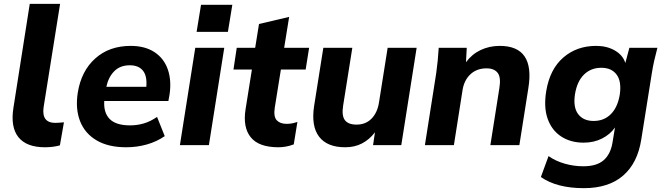

<svg xmlns="http://www.w3.org/2000/svg" viewBox="-20 -756 3457 1000"><path d="M214 11Q118 11 76 -41.5Q34 -94 50 -195L135 -736H293L207 -197Q196 -116 268 -116Q278 -116 289.5 -117Q301 -118 313 -119L292 1Q257 11 214 11Z M637 11Q544 11 483 -25Q422 -61 397 -125Q372 -189 385 -273Q403 -386 476 -451.5Q549 -517 661 -517Q735 -517 784.5 -484.5Q834 -452 854 -394.5Q874 -337 863 -263L857 -230H523Q519 -169 551.5 -136Q584 -103 658 -103Q694 -103 728.5 -113Q763 -123 798 -147L838 -47Q796 -18 744.5 -3.5Q693 11 637 11ZM656 -416Q605 -416 574.5 -384.5Q544 -353 534 -304H742Q747 -360 724.5 -388Q702 -416 656 -416Z M1004 -590 1027 -731H1190L1167 -590ZM917 0 997 -507H1148L1068 0Z M1430 11Q1328 11 1286 -41Q1244 -93 1259 -187L1292 -394H1196L1213 -507H1309L1329 -631L1486 -668L1460 -507H1590L1572 -394H1443L1411 -195Q1404 -148 1421.5 -129.5Q1439 -111 1472 -111Q1489 -111 1501.5 -113.5Q1514 -116 1529 -121L1510 -4Q1489 4 1469 7.5Q1449 11 1430 11Z M1778 11Q1684 11 1642 -44Q1600 -99 1616 -204L1664 -507H1815L1767 -205Q1759 -153 1776.5 -130Q1794 -107 1837 -107Q1885 -107 1915.5 -138.5Q1946 -170 1954 -223L1999 -507H2150L2070 0H1923L1933 -67Q1904 -29 1865.5 -9Q1827 11 1778 11Z M2193 0 2252 -375Q2261 -439 2265 -507H2411L2407 -432Q2438 -474 2483.5 -495.5Q2529 -517 2583 -517Q2767 -517 2732 -298L2685 0H2534L2581 -298Q2590 -353 2572 -376.5Q2554 -400 2514 -400Q2463 -400 2430 -369Q2397 -338 2389 -286L2344 0Z M3021 224Q2880 224 2797 166L2837 57Q2874 83 2921.5 96.5Q2969 110 3018 110Q3088 110 3124 78.5Q3160 47 3170 -13L3183 -92Q3158 -56 3115.5 -34.5Q3073 -13 3020 -13Q2952 -13 2903 -45Q2854 -77 2832.5 -137Q2811 -197 2825 -282Q2844 -396 2914 -456.5Q2984 -517 3085 -517Q3141 -517 3182.5 -493Q3224 -469 3237 -428L3258 -507H3404Q3395 -474 3387.5 -440.5Q3380 -407 3375 -375L3320 -30Q3301 93 3225.5 158.5Q3150 224 3021 224ZM3072 -126Q3126 -126 3161.5 -161.5Q3197 -197 3208 -263Q3218 -332 3191.5 -367.5Q3165 -403 3112 -403Q3058 -403 3022 -368Q2986 -333 2975 -267Q2964 -198 2991 -162Q3018 -126 3072 -126Z"/></svg>

Font: Winston
Style: Bold Italic
Weight: 700
Italic angle: -9°
Designer: Original fonts by Vernon Adams / Changes by Cristiano Sobral
Foundry: Original fonts by Vernon Adams / Changes by Cristiano Sobral
Version: Version 2.503;July 17, 2020;FontCreator 13.0.0.2655 64-bit